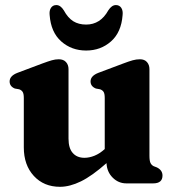

<svg xmlns="http://www.w3.org/2000/svg" viewBox="-20 -724 693 758"><path d="M74 -142V-337Q74 -354.5 69.2 -361.5Q64.5 -368.5 55.5 -371.5L38.5 -374.5Q18 -383 18 -402.5Q18 -424.5 49 -436.5L147.5 -473.5Q170.5 -482 184.5 -486Q198.5 -490 212 -490Q230.5 -490 240.5 -479Q250.5 -468 250.5 -451V-176.5Q250.5 -139 267.2 -120Q284 -101 313.5 -101Q332.5 -101 353 -109.2Q373.5 -117.5 393.5 -135.5V-337Q393.5 -354.5 388.8 -361.5Q384 -368.5 375 -371.5L358.5 -374.5Q337.5 -383 337.5 -402.5Q337.5 -424.5 368.5 -436.5L467 -473.5Q489.5 -482 503.8 -486Q518 -490 532.5 -490Q550.5 -490 560.2 -479Q570 -468 570 -451V-109.5Q570 -89 574.2 -80.5Q578.5 -72 586.5 -68L599.5 -63Q621.5 -52 621.5 -31Q621.5 0 584.5 0H479Q447.5 0 424.8 -22.8Q402 -45.5 400.5 -80Q343.5 -29.5 299.5 -8Q255.5 13.5 217 13.5Q153 13.5 113.5 -29.5Q74 -72.5 74 -142ZM320 -627Q376.5 -627 407.5 -683Q421 -704 437.5 -704Q451.5 -704 458.8 -693Q466 -682 464 -664.5Q459 -596.5 418.2 -560.5Q377.5 -524.5 320 -524.5Q262.5 -524.5 221.8 -560.5Q181 -596.5 176 -664.5Q174 -682 181.2 -693Q188.5 -704 202.5 -704Q219 -704 232 -683Q248 -653.5 269.2 -640.2Q290.5 -627 320 -627Z"/></svg>

Font: Fraunces 9pt S050
Style: Bold
Weight: 700
Version: Version 1.000; ttfautohint (v1.8.3)